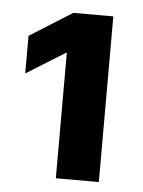

<svg xmlns="http://www.w3.org/2000/svg" viewBox="-40 -834 375 504"><g transform="rotate(5 147.5 -581.5)"><path d="M125.5 -363.3V-693.8H123.5L21.5 -630.4V-729.5L133.3 -799.8H238.8V-363.3Z"/></g></svg>

Font: Inter Tight ExtraBold
Style: Regular
Weight: 800
Designer: Rasmus Andersson
Foundry: rsms
Version: Version 3.004; ttfautohint (v1.8.4.7-5d5b)